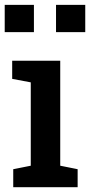

<svg xmlns="http://www.w3.org/2000/svg" viewBox="-26 -782 376 802"><path d="M29.3 0V-75.2L102.5 -89.8V-438L24.9 -452.6V-528.3H225.6V-89.8L298.3 -75.2V0ZM208 -647.9V-761.7H330.1V-647.9ZM-6.3 -647.9V-761.7H115.7V-647.9Z"/></svg>

Font: Roboto Slab LO Medium
Style: Regular
Weight: 500
Designer: Google
Version: Version 2.000